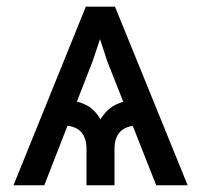

<svg xmlns="http://www.w3.org/2000/svg" viewBox="-20 -549 596 569"><path d="M442.9 0 297.4 -368.7 245.1 -529.3H320.8L536.1 0ZM236.3 0V-107.4Q236.3 -140.1 220.5 -157.7Q204.6 -175.3 172.4 -176.8V-252.4Q204.1 -252.4 231.9 -239.5Q259.8 -226.6 277.8 -195.3Q296.9 -226.6 324.5 -239.5Q352.1 -252.4 383.3 -252.4V-176.8Q352.1 -175.3 335.7 -158Q319.3 -140.6 319.3 -107.4V0ZM20 0 234.4 -529.3H308.6L254.9 -368.7L111.3 0Z"/></svg>

Font: Inter 24pt
Style: Regular
Weight: 400
Designer: Rasmus Andersson
Foundry: rsms
Version: Version 4.001;git-66647c0bb